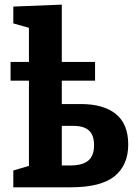

<svg xmlns="http://www.w3.org/2000/svg" viewBox="-20 -798 579 818"><path d="M36.7 0V-71.7L113.7 -94.3L103.3 -81.7V-687L112.3 -677L36.7 -698.3V-770L243.3 -778.3V-336.7L221.3 -354.7H325Q421 -354.7 473.7 -312.2Q526.3 -269.7 526.3 -182Q526.3 -94.7 468.2 -47.3Q410 0 281 0ZM243.3 -73.3 221.3 -93H278Q331.3 -93 356 -113.7Q380.7 -134.3 380.7 -179.3Q380.7 -222.3 359 -242Q337.3 -261.7 292.7 -261.7H221.3L243.3 -280ZM25 -454.3V-534H385V-454.3Z"/></svg>

Font: Bitter Thin
Style: Regular
Weight: 100
Designer: Sol Matas, and Bitter project Authors
Foundry: Sol Matas
Version: Version 2.002